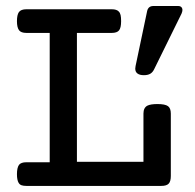

<svg xmlns="http://www.w3.org/2000/svg" viewBox="-20 -610 640 630"><path d="M485.8 -382.8Q481 -372.6 472.9 -367.9Q464.8 -363.3 452.1 -363.3Q438.5 -363.3 431.2 -368.7Q423.8 -374 423.8 -384.8Q423.8 -387.2 424.8 -393.1L462.9 -574.2Q466.8 -590.3 483.4 -590.3H564.5Q571.3 -590.3 575 -586.7Q578.6 -583 578.6 -577.1Q578.6 -572.3 575.7 -565.4ZM143.1 -502H66.4Q49.3 -502 42.5 -510.7Q35.6 -520 35.6 -540.5Q35.6 -561 42 -570.3Q48.8 -579.6 66.4 -579.6H346.7Q362.8 -579.6 369.6 -572.3Q374 -567.9 375.7 -560.5Q377.4 -553.2 377.4 -540.5Q377.4 -518.6 370.6 -510.3Q363.8 -502 346.7 -502H232.4V-79.1H450.7V-237.3Q450.7 -256.3 463.4 -263.2Q474.1 -268.6 496.6 -268.6Q521.5 -268.6 531.2 -261.7Q540.5 -254.9 540.5 -237.3V-32.7Q540.5 -14.6 533.4 -7.3Q526.4 0 509.3 0H66.4Q56.6 0 50.5 -2.2Q44.4 -4.4 41 -10.3Q35.6 -19.5 35.6 -38.6Q35.6 -59.6 42.5 -69.3Q49.3 -77.6 66.4 -77.6H143.1Z"/></svg>

Font: Courier Prime Medium
Style: Regular
Weight: 500
Designer: Alan Dague-Greene
Foundry: Quote-Unquote Apps
Version: Version 1.202